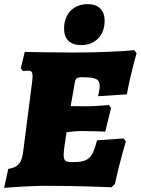

<svg xmlns="http://www.w3.org/2000/svg" viewBox="-40 -902 683 932"><path d="M354 -683C422 -683 468 -730 468 -801C468 -852 439 -882 386 -882C317 -882 271 -835 271 -763C271 -712 300 -683 354 -683ZM269 -151C269 -173 278 -226 283 -260C301 -262 328 -266 356 -266C400 -266 471 -263 471 -263L499 -378L489 -392C489 -392 411 -386 382 -386C355 -386 322 -387 303 -387L323 -500C327 -522 332 -527 358 -527C424 -527 444 -519 444 -484C444 -467 436 -435 436 -435L576 -444C592 -538 623 -643 623 -643L612 -659C557 -652 430 -647 310 -647C220 -647 80 -650 80 -650L61 -571L71 -557C71 -557 86 -559 96 -559C112 -559 118 -553 118 -532C118 -525 117 -516 116 -505L73 -170C66 -110 49 -90 0 -82L-20 10C-20 10 88 0 190 0C343 0 501 7 501 7L518 -9C541 -118 571 -215 571 -215L560 -230L431 -221C408 -131 389 -115 309 -115C279 -115 269 -121 269 -151Z"/></svg>

Font: Alegreya SC Black
Style: Italic
Weight: 900
Italic angle: -7°
Designer: Juan Pablo del Peral
Foundry: Huerta Tipografica
Version: Version 2.007;PS 002.007;hotconv 1.0.88;makeotf.lib2.5.64775